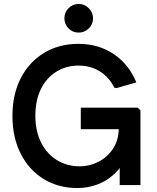

<svg xmlns="http://www.w3.org/2000/svg" viewBox="-20 -937 794 972"><path d="M372 15Q276 15 201.5 -30.5Q127 -76 85 -158.5Q43 -241 43 -350Q43 -460 85.5 -542Q128 -624 203.5 -669.5Q279 -715 377 -715Q479 -715 556 -663Q633 -611 670 -520L570 -491L559 -493Q532 -547 485 -576Q438 -605 378 -605Q315 -605 265 -574Q215 -543 187 -486Q159 -429 159 -351Q159 -273 188 -215.5Q217 -158 268 -126.5Q319 -95 384 -95Q434 -95 479.5 -118.5Q525 -142 553 -185.5Q581 -229 581 -287V-306L621 -283H389V-392H677L691 -378V0H586V-150H625Q599 -94 559.5 -57Q520 -20 471.5 -2.5Q423 15 372 15ZM378 -772Q348 -772 327 -793Q306 -814 306 -845Q306 -874 327 -895.5Q348 -917 379 -917Q408 -917 429.5 -895.5Q451 -874 451 -844Q451 -814 429.5 -793Q408 -772 378 -772Z"/></svg>

Font: Fustat
Style: Bold
Weight: 700
Designer: Mohamed Gaber, Khaled Hosny, Laura Garcia Mut
Foundry: Kief Type Foundry, Alif Type Foundry, Hard Type Foundry
Version: Version 1.007